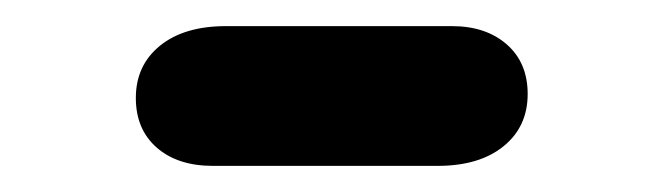

<svg xmlns="http://www.w3.org/2000/svg" viewBox="-20 -310 494 147"><path d="M143 -183Q116 -183 100 -197Q84 -211 84 -235Q84 -260 102.5 -275Q121 -290 153 -290H326Q352 -290 368 -276Q384 -262 384 -238Q384 -213 365.5 -198Q347 -183 315 -183Z"/></svg>

Font: Edu VIC WA NT Beginner
Style: Bold
Weight: 700
Designer: Tina and Corey Anderson
Foundry: Google for Education
Version: Version 1.003